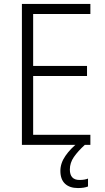

<svg xmlns="http://www.w3.org/2000/svg" viewBox="-20 -734 534 973"><path d="M438 0H91V-714H438V-663H148V-400H421V-349H148V-51H438ZM334 125Q334 178 383 178Q397 178 408 176Q419 174 426 171V211Q416 215 403.5 217Q391 219 375 219Q333 219 309.5 197Q286 175 286 132Q286 93 311.5 56Q337 19 377 -12L410 0Q375 32 354.5 61.5Q334 91 334 125Z"/></svg>

Font: Noto Sans Gurmukhi SemiCondensed Light
Style: Regular
Weight: 300
Width: 4
Designer: Jelle Bosma - Monotype Design Team
Foundry: Monotype Imaging Inc.
Version: Version 2.004; ttfautohint (v1.8.4.7-5d5b)